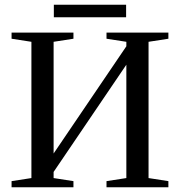

<svg xmlns="http://www.w3.org/2000/svg" viewBox="-20 -793 762 813"><path d="M29 0V-26L113 -39V-616L29 -629V-655H291V-629L207 -616V-143L515 -597V-616L431 -629V-655H693V-629L609 -616V-39L693 -26V0H431V-26L515 -39V-519L207 -65V-39L291 -26V0ZM208 -720V-773H514V-720Z"/></svg>

Font: Libra Serif Modern
Style: Regular
Weight: 400
Designer: Stefan Peev, Context Ltd
Foundry: Stefan Peev, Context Ltd
Version: Version 1.000